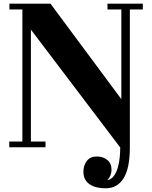

<svg xmlns="http://www.w3.org/2000/svg" viewBox="-20 -735 822 1038"><path d="M147 -575V30H226V61H30V30H101V-684H31V-715H253L636 -199V-684H561V-715H752V-684H682V61Q682 175 648 229Q614 283 551 283Q528 283 506.5 278.5Q485 274 468 263.5Q451 253 441 236Q431 219 431 193Q431 159 449.5 135Q468 111 503 111Q538 111 560.5 130Q583 149 583 183Q583 199 577 213.5Q571 228 560 239Q582 235 596 215.5Q610 196 617.5 169Q625 142 627.5 113Q630 84 630 61H629Z"/></svg>

Font: Cafe24 ClassicType
Style: Regular
Weight: 400
Designer: Cafe24 thkim, hmlim, mnelim & 4IR
Foundry: Cafe24
Version: Version 1.000